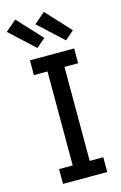

<svg xmlns="http://www.w3.org/2000/svg" viewBox="-175 -1043 695 1103"><g transform="rotate(-15 172.5 -491.5)"><path d="M56 0V-88H137V-647H56V-735H319V-647H238V-88H319V0ZM286 -792 140 -927 205 -983 339 -838ZM116 -792 -30 -927 35 -983 169 -838Z"/></g></svg>

Font: Iosevka Custom Semibold
Style: Regular
Weight: 600
Designer: Belleve Invis
Foundry: Belleve Invis
Version: Version 27.0.2; ttfautohint (v1.8.4)